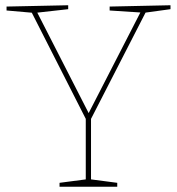

<svg xmlns="http://www.w3.org/2000/svg" viewBox="-20 -712 675 732"><path d="M207 0V-15L314 -29L307 -21V-268L311 -251L98 -670L108 -663L5 -672V-687L240 -692V-677L115 -663L119 -670L321 -275H315L518 -670L522 -664L398 -672V-687L630 -692V-677L528 -663L538 -670L323 -251L327 -268V-21L320 -29L427 -15V0Z"/></svg>

Font: Bitter Thin
Style: Regular
Weight: 100
Designer: Sol Matas, and Bitter project Authors
Foundry: Sol Matas
Version: Version 2.002